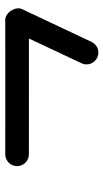

<svg xmlns="http://www.w3.org/2000/svg" viewBox="148 -498 394 731"><g transform="rotate(-90 345.5 -132.0)"><path d="M123.9 -219.5C294.7 -219.3 465.4 -219.1 636.1 -219.5C650.1 -219.5 642.8 -241.9 630.6 -261.1C618.4 -280.3 601.2 -296.3 595.3 -283.7C553.8 -195.5 512.3 -107.3 470.6 -19.2C460 3.2 469.6 30 492 40.7C514.5 51.3 541.3 41.7 551.9 19.2C593.6 -68.9 635.2 -157.1 676.7 -245.3C682.7 -257.9 679.4 -274 671.2 -286.9C663 -299.8 649.9 -309.5 635.9 -309.5C465.3 -309.1 294.7 -309.3 124.1 -309.5C99.2 -309.5 79 -289.4 79 -264.5C79 -239.7 99.1 -219.5 123.9 -219.5Z"/></g></svg>

Font: FRB American Cursive Guidelines Arrows Black
Style: Bold Italic
Weight: 900
Italic angle: -25°
Version: Version 2.0;Modular Font Editor K font №1